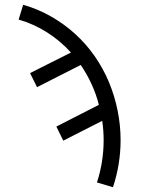

<svg xmlns="http://www.w3.org/2000/svg" viewBox="-20 -562 590 804"><path d="M453 222 386 202Q400 159 407 114.5Q414 70 414 25Q414 5 412.5 -15.5Q411 -36 408 -56L245 27L216 -32L394 -123Q383 -167 363.5 -209.5Q344 -252 318 -290L135 -197L106 -256L277 -342Q233 -391 177 -426.5Q121 -462 58 -480L77 -542Q137 -525 192 -494Q247 -463 293.5 -421Q340 -379 376 -327.5Q412 -276 436 -218.5Q460 -161 472.5 -99Q485 -37 485 25Q485 75 477 124.5Q469 174 453 222Z"/></svg>

Font: Lode Term
Style: Regular
Weight: 400
Monospace: yes
Designer: Belleve Invis
Foundry: Belleve Invis
Version: Version 29.2.0